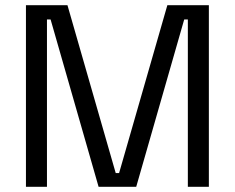

<svg xmlns="http://www.w3.org/2000/svg" viewBox="-20 -720 905 740"><path d="M80 0V-700H240L426 -53H439L625 -700H785V0H704V-645H690L505 0H360L175 -645H161V0Z"/></svg>

Font: Space Grotesk Light
Style: Regular
Weight: 400
Version: Version 2.000